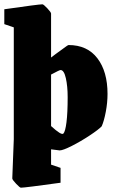

<svg xmlns="http://www.w3.org/2000/svg" viewBox="-24 -685 539 891"><path d="M33 143 40 -39V-558L-4 -573V-642Q156 -665 173 -665Q178 -665 195.5 -646.5Q213 -628 213 -622V-418L234 -434Q243 -440 267 -458Q291 -476 294 -476Q381 -476 428 -414.5Q475 -353 475 -249Q475 -209 467 -166.5Q459 -124 448 -99Q434 -84 392.5 -56.5Q351 -29 309.5 -8Q268 13 253 13L213 8V79L257 94V163Q91 186 73 186Q68 186 50.5 167.5Q33 149 33 143ZM290 -234Q290 -285 281.5 -322.5Q273 -360 257 -360Q252 -360 213 -339V-100Q261 -56 270 -65Q279 -74 284.5 -117.5Q290 -161 290 -234Z"/></svg>

Font: Grenze Black
Style: Regular
Weight: 900
Designer: Renata Polastri
Foundry: Omnibus-Type
Version: Version 1.002; ttfautohint (v1.8)